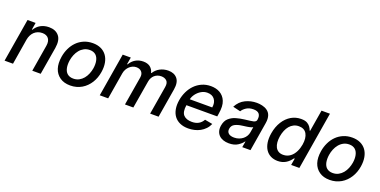

<svg xmlns="http://www.w3.org/2000/svg" viewBox="-17 -1495 4504 2274"><g transform="rotate(20 2234.5 -357.5)"><path d="M117.2 -545.5H219.1L204.2 -456.7H210.9Q223.7 -478.7 241.5 -496.3Q259.2 -513.8 281.6 -526.5Q304 -539.1 330.6 -545.8Q357.2 -552.6 388.1 -552.6Q471.2 -552.6 513.8 -500.7Q556.5 -449.2 539.8 -346.9L481.5 0H375.4L431.1 -334.2Q436.1 -364 432 -387.4Q427.9 -410.9 415.7 -427Q403.4 -443.2 383.3 -451.9Q363.3 -460.6 336.3 -460.6Q305 -460.6 279.7 -450.3Q254.3 -440 235.1 -421.7Q215.9 -403.4 203.5 -378.4Q191.1 -353.3 185.7 -323.9L132.5 0H26.3Z M644.9 -274.9Q654.1 -332 678.3 -382.6Q702.4 -433.2 739.9 -471.1Q777.3 -508.9 827.9 -530.7Q878.6 -552.6 940.3 -552.6Q998.6 -552.6 1042.6 -532Q1086.6 -511.4 1114.2 -473.7Q1141.7 -436.1 1151.5 -383.2Q1161.2 -330.3 1150.9 -265.6Q1144.9 -227.6 1132.1 -192.3Q1119.3 -157 1100 -126.2Q1080.6 -95.5 1055.4 -70.3Q1030.2 -45.1 999.5 -27Q968.8 -8.9 932.5 1.1Q896.3 11 855.5 11Q777.3 11 725.5 -24.9Q672.2 -61.8 651.6 -124.5Q631 -187.1 644.9 -274.9ZM749.6 -172.2Q753.9 -150.9 762.6 -133.5Q771.3 -116.1 785.2 -103.9Q799 -91.6 818 -84.9Q837 -78.1 861.5 -78.1Q902.3 -78.1 933.9 -95.2Q965.6 -112.2 988.5 -139.9Q1011.4 -167.6 1025.7 -202.9Q1040.1 -238.3 1046.2 -274.9Q1054.3 -328.1 1045.8 -369.3Q1041.5 -390.6 1032.7 -408Q1023.8 -425.4 1010.1 -437.9Q996.4 -450.3 977.6 -457Q958.8 -463.8 934.3 -463.8Q893.5 -463.8 861.7 -446.7Q829.9 -429.7 807 -401.6Q784.1 -373.6 769.7 -338.2Q755.3 -302.9 749.6 -266Q741.8 -214.8 749.6 -172.2Z M1225.9 0 1316.8 -545.5H1418.7L1403.8 -456.7H1410.5Q1422.9 -479 1440.2 -497Q1457.4 -514.9 1478.3 -527.2Q1499.3 -539.4 1523.8 -546Q1548.3 -552.6 1575.3 -552.6Q1629.6 -552.6 1662.6 -527.2Q1695.7 -501.8 1706 -456.7H1711.6Q1724.8 -478.7 1743.4 -496.4Q1762.1 -514.2 1785.2 -526.6Q1808.2 -539.1 1835 -545.8Q1861.9 -552.6 1891.3 -552.6Q1965.6 -552.6 2004.6 -506Q2044 -459.2 2028.4 -365.8L1967.3 0H1860.8L1920.5 -355.8Q1930 -411.9 1903.8 -436.4Q1877.8 -460.9 1835.6 -460.9Q1809.7 -460.9 1788 -452.6Q1766.3 -444.2 1749.8 -429.3Q1733.3 -414.4 1722.5 -393.6Q1711.6 -372.9 1707.7 -347.7L1649.1 0H1543.7L1604.4 -362.6Q1611.5 -407.3 1588.4 -433.9Q1565 -460.9 1520.6 -460.9Q1497.9 -460.9 1476 -451.7Q1454.2 -442.5 1436.3 -426Q1418.3 -409.4 1405.5 -386.5Q1392.8 -363.6 1388.1 -336.3L1332 0Z M2130 -269.2Q2139.6 -326.3 2164.2 -377.8Q2188.9 -429.3 2226.9 -468.2Q2264.9 -507.1 2315.9 -529.8Q2366.8 -552.6 2429 -552.6Q2460.2 -552.6 2489 -545.8Q2517.8 -539.1 2542.3 -525Q2566.8 -511 2585.9 -489.3Q2605.1 -467.7 2617.2 -437.5Q2629.6 -407.3 2631.4 -368.3Q2633.2 -329.2 2625 -278.4L2619 -240.8H2230.5Q2216.6 -152.3 2251.4 -114.3Q2285.9 -76.7 2358.3 -76.7Q2454.2 -76.7 2497.2 -154.5L2594.5 -136.4Q2578.1 -98.7 2551.5 -71Q2524.9 -43.3 2491.7 -25Q2458.5 -6.7 2420.3 2.1Q2382.1 11 2342.7 11Q2282.3 11 2237.6 -9.1Q2192.8 -29.1 2165.3 -65.7Q2137.8 -102.3 2128.6 -154.1Q2119.3 -206 2130 -269.2ZM2244 -320.3H2527Q2537.6 -383.2 2507.5 -424Q2477.3 -464.8 2415.1 -464.8Q2373.6 -464.8 2337.7 -443.5Q2319.6 -432.9 2304.2 -418.9Q2288.7 -404.8 2276.6 -388.8Q2264.6 -372.9 2256.2 -355.5Q2247.9 -338.1 2244 -320.3Z M2697.8 -154.1Q2703.1 -185.4 2714.7 -209Q2726.2 -232.6 2744.7 -248.9Q2783 -282.7 2831.3 -296.5Q2856.9 -303.6 2882.3 -308.9Q2907.7 -314.3 2934.3 -317.1Q2971.6 -321.7 2998 -324.8Q3024.5 -327.8 3042.1 -332.2Q3059.7 -336.6 3068.9 -344.5Q3078.1 -352.3 3080.6 -366.5V-369Q3088.1 -415.1 3067.3 -440.9Q3046.5 -466.6 2995.4 -466.6Q2942.1 -466.6 2906.2 -443.2Q2870 -419.7 2853 -390.6L2757.8 -413.4Q2796.5 -487.2 2864.3 -520.2Q2930.4 -552.6 3006.4 -552.6Q3022.4 -552.6 3039.6 -550.8Q3056.8 -549 3074 -544.9Q3091.3 -540.8 3107.8 -534.1Q3124.3 -527.3 3138.5 -517Q3153.1 -506.7 3164.1 -492.5Q3175.1 -478.3 3181.5 -459.3Q3187.9 -440.3 3189.3 -416.2Q3190.7 -392 3185.7 -362.2L3125.7 0H3022L3034.8 -74.6H3030.5Q3010.3 -44.4 2966.6 -16Q2923.7 12.1 2855.1 12.1Q2816.4 12.1 2784.4 1.1Q2752.5 -9.9 2731.2 -31.1Q2709.9 -52.2 2700.6 -83.3Q2691.4 -114.3 2697.8 -154.1ZM2891.3 -73.2Q2924.4 -73.2 2952.2 -83.5Q2980.1 -93.8 3001.1 -110.8Q3022 -127.8 3035.2 -150.2Q3048.3 -172.6 3052.2 -196.7L3063.9 -267Q3058.2 -262.4 3046.3 -258.7Q3034.4 -255 3021 -252Q3007.5 -248.9 2994.7 -247.2Q2981.9 -245.4 2974.4 -244.3Q2959.5 -242.5 2948.3 -240.9Q2937.1 -239.3 2928.3 -237.9Q2904.8 -235.1 2884.2 -229Q2863.6 -223 2845.2 -213.8Q2808.6 -195 2801.8 -152.7Q2798.7 -133.2 2803.8 -118.3Q2808.9 -103.3 2820.8 -93.2Q2832.7 -83.1 2850.9 -78.1Q2869 -73.2 2891.3 -73.2Z M3288.7 -271.7Q3302.9 -358 3343.8 -422.9Q3363.6 -454.5 3388.1 -478.7Q3412.6 -502.8 3440.7 -519.4Q3468.8 -535.9 3500 -544.2Q3531.2 -552.6 3564.3 -552.6Q3616.5 -552.6 3643.5 -535.9Q3655.5 -528.4 3665 -520.1Q3674.4 -511.7 3681.6 -502.1Q3688.9 -492.5 3694.6 -481.4Q3700.3 -470.2 3705.3 -457H3711.3L3756.4 -727.3H3862.6L3741.8 0H3638.1L3652.7 -84.9H3643.8Q3627.5 -62.5 3609.2 -44.7Q3590.9 -27 3569.8 -14.7Q3548.7 -2.5 3524.1 4.1Q3499.6 10.7 3470.5 10.7Q3420.8 10.7 3382.1 -8.7Q3343.4 -28.1 3318.9 -64.5Q3294.4 -100.9 3286 -153.2Q3277.7 -205.6 3288.7 -271.7ZM3506.4 -79.9Q3533 -79.9 3555.4 -87.7Q3577.8 -95.5 3596.1 -109.2Q3614.3 -122.9 3628.9 -141.3Q3643.5 -159.8 3654.1 -181.3Q3664.8 -202.8 3672.1 -226.2Q3679.3 -249.6 3683.2 -272.7Q3697.4 -358.3 3668.3 -410.5Q3638.8 -462.4 3569.6 -462.4Q3533.4 -462.4 3504.4 -448Q3475.5 -433.6 3453.8 -408.2Q3432.2 -382.8 3417.8 -348Q3403.4 -313.2 3396.7 -272.7Q3389.9 -231.9 3392.9 -196.6Q3396 -161.2 3409.3 -135.3Q3422.6 -109.4 3446.7 -94.6Q3470.9 -79.9 3506.4 -79.9Z M3914.8 -274.9Q3924 -332 3948.2 -382.6Q3972.3 -433.2 4009.8 -471.1Q4047.2 -508.9 4097.8 -530.7Q4148.4 -552.6 4210.2 -552.6Q4268.5 -552.6 4312.5 -532Q4356.5 -511.4 4384.1 -473.7Q4411.6 -436.1 4421.3 -383.2Q4431.1 -330.3 4420.8 -265.6Q4414.8 -227.6 4402 -192.3Q4389.2 -157 4369.9 -126.2Q4350.5 -95.5 4325.3 -70.3Q4300.1 -45.1 4269.4 -27Q4238.6 -8.9 4202.4 1.1Q4166.2 11 4125.4 11Q4047.2 11 3995.4 -24.9Q3942.1 -61.8 3921.5 -124.5Q3900.9 -187.1 3914.8 -274.9ZM4019.5 -172.2Q4023.8 -150.9 4032.5 -133.5Q4041.2 -116.1 4055 -103.9Q4068.9 -91.6 4087.9 -84.9Q4106.9 -78.1 4131.4 -78.1Q4172.2 -78.1 4203.8 -95.2Q4235.4 -112.2 4258.3 -139.9Q4281.2 -167.6 4295.6 -202.9Q4310 -238.3 4316.1 -274.9Q4324.2 -328.1 4315.7 -369.3Q4311.4 -390.6 4302.6 -408Q4293.7 -425.4 4280 -437.9Q4266.3 -450.3 4247.5 -457Q4228.7 -463.8 4204.2 -463.8Q4163.4 -463.8 4131.6 -446.7Q4099.8 -429.7 4076.9 -401.6Q4054 -373.6 4039.6 -338.2Q4025.2 -302.9 4019.5 -266Q4011.7 -214.8 4019.5 -172.2Z"/></g></svg>

Font: Inter P Medium
Style: Italic
Weight: 500
Italic angle: 9.39999°
Designer: Rasmus Andersson
Foundry: rsms
Version: Version 3.018;git-588b23468